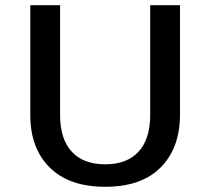

<svg xmlns="http://www.w3.org/2000/svg" viewBox="-20 -700 805 735"><path d="M96 -259V-680H210V-260Q210 -168 254.5 -119.5Q299 -71 383 -71Q466 -71 510.5 -119.5Q555 -168 555 -260V-680H669V-261Q669 -134 595.5 -59.5Q522 15 383 15Q244 15 170 -59Q96 -133 96 -259Z"/></svg>

Font: Martel Sans SemiBold
Style: Regular
Weight: 600
Designer: Dan Reynolds and Mathieu Réguer
Foundry: Dan Reynolds and Mathieu Réguer
Version: Version 1.002; ttfautohint (v1.1) -l 5 -r 5 -G 72 -x 0 -D la